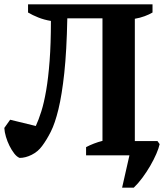

<svg xmlns="http://www.w3.org/2000/svg" viewBox="-26 -720 772 890"><path d="M210 -623Q179 -628 151.5 -639Q124 -650 104 -662V-700H681V-662Q666 -653 644.5 -645Q623 -637 599 -633V-66H704L714 -52Q710 -33 698.5 -6.5Q687 20 670.5 48.5Q654 77 634 104Q614 131 594 150H540L574 0H373V-38Q390 -47 409.5 -54.5Q429 -62 449 -67V-635H286Q283 -483 272 -381.5Q261 -280 245 -214Q229 -148 209.5 -109.5Q190 -71 169 -43Q150 -17 121 -2.5Q92 12 65 12Q52 7 40 -8.5Q28 -24 18 -44Q8 -64 1.5 -86Q-5 -108 -6 -127L21 -165L140 -136Q153 -164 165.5 -203.5Q178 -243 188 -301Q198 -359 204 -438Q210 -517 210 -623Z"/></svg>

Font: PT Serif
Style: Bold
Weight: 700
Designer: A.Korolkova, O.Umpeleva, V.Yefimov
Foundry: ParaType Ltd
Version: Version 1.000W OFL; ttfautohint (v1.6)